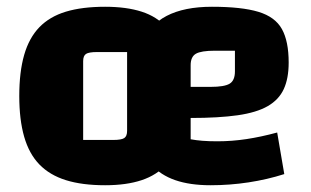

<svg xmlns="http://www.w3.org/2000/svg" viewBox="-20 -534 921 568"><path d="M291 14Q223 14 175 -1Q127 -16 96.5 -47.5Q66 -79 51.5 -129.5Q37 -180 37 -250Q37 -321 51.5 -371.5Q66 -422 96.5 -453.5Q127 -485 175 -499.5Q223 -514 291 -514Q354 -514 399 -499.5Q444 -485 472 -453.5Q500 -422 513 -371.5Q526 -321 526 -250Q526 -180 513 -129.5Q500 -79 472 -47.5Q444 -16 399 -1Q354 14 291 14ZM226 -120H315Q339 -120 347.5 -125.5Q356 -131 356 -147V-380H267Q243 -380 234.5 -374.5Q226 -369 226 -353ZM603 14Q542 14 498.5 -1Q455 -16 427 -47.5Q399 -79 386 -129Q373 -179 373 -250Q373 -344 397 -402Q421 -460 473 -487Q525 -514 607 -514Q695 -514 744.5 -499Q794 -484 814 -448Q834 -412 834 -349Q834 -302 819.5 -270.5Q805 -239 772 -220Q739 -201 683 -193Q627 -185 544 -185H514V-277H603Q644 -277 659.5 -286.5Q675 -296 675 -323V-384H616Q575 -384 559.5 -375Q544 -366 544 -341V-122Q560 -119 579 -117.5Q598 -116 623 -116Q666 -116 709 -122.5Q752 -129 800 -142L821 -19Q771 -3 715.5 5.5Q660 14 603 14Z"/></svg>

Font: Changa
Style: Bold
Weight: 700
Designer: Eduardo Rodriguez Tunni
Foundry: Eduardo Rodriguez Tunni
Version: Version 3.002; ttfautohint (v1.8.2)